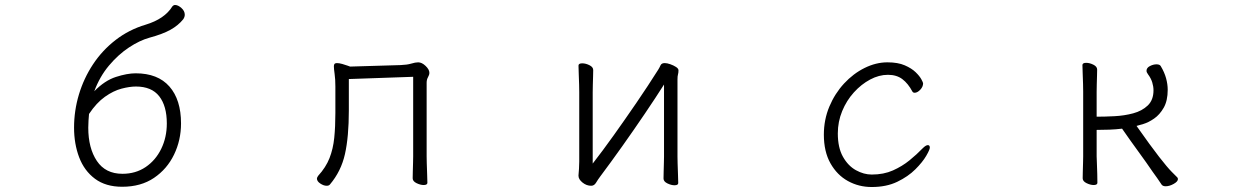

<svg xmlns="http://www.w3.org/2000/svg" viewBox="-20 -734 5040 770"><path d="M358 -368Q380 -427 417 -471Q454 -515 497 -543.5Q540 -572 580 -583Q632 -597 663.5 -614.5Q695 -632 715 -657Q721 -666 721 -675Q721 -690 707.5 -702Q694 -714 682 -714Q676 -714 671 -708Q640 -658 564 -635Q497 -615 443.5 -573.5Q390 -532 353 -476Q316 -420 296.5 -355Q277 -290 277 -222Q277 -157 297.5 -103Q318 -49 361 -17Q404 15 470 15Q545 15 597.5 -20.5Q650 -56 678 -114Q706 -172 706 -239Q706 -334 659.5 -387Q613 -440 524 -440Q490 -440 445 -425.5Q400 -411 358 -368ZM337 -277Q367 -322 401 -346Q435 -370 467.5 -378.5Q500 -387 525 -387Q588 -387 618.5 -348Q649 -309 649 -239Q649 -183 626.5 -137Q604 -91 564 -64Q524 -37 471 -37Q403 -37 368.5 -88.5Q334 -140 334 -222Q334 -236 335 -251Q336 -266 337 -277Z M1637 -426V-107Q1637 -99 1636.5 -81Q1636 -63 1635.5 -45Q1635 -27 1635 -19Q1635 -7 1650.5 0.5Q1666 8 1679 8Q1694 8 1694 -1Q1694 -13 1693 -36Q1692 -59 1691.5 -80Q1691 -101 1691 -107V-402Q1691 -415 1696.5 -424.5Q1702 -434 1702 -442Q1702 -455 1687 -469.5Q1672 -484 1657 -484Q1646 -484 1629.5 -479Q1613 -474 1587 -473L1384 -467Q1384 -467 1374.5 -470.5Q1365 -474 1352.5 -477.5Q1340 -481 1331 -481Q1324 -481 1321 -477Q1319 -473 1319 -468Q1319 -458 1322 -437Q1325 -416 1325 -387V-281Q1325 -226 1320.5 -181.5Q1316 -137 1301.5 -100Q1287 -63 1256 -29Q1251 -22 1251 -18Q1251 -7 1264.5 2Q1278 11 1290 11Q1299 11 1303 6Q1348 -47 1363.5 -116.5Q1379 -186 1379 -291V-417Z M2643 -395V-106Q2643 -99 2642.5 -81Q2642 -63 2641.5 -44.5Q2641 -26 2641 -18Q2641 -6 2656.5 1.5Q2672 9 2685 9Q2700 9 2700 0Q2700 -12 2699 -35Q2698 -58 2697.5 -79Q2697 -100 2697 -106V-415Q2697 -429 2699 -435.5Q2701 -442 2701 -452Q2701 -459 2691 -465.5Q2681 -472 2668 -476.5Q2655 -481 2646 -481Q2633 -481 2629 -472Q2625 -463 2620 -455Q2579 -390 2532.5 -322Q2486 -254 2441 -191Q2396 -128 2357 -78V-364Q2357 -376 2357.5 -394Q2358 -412 2358.5 -428.5Q2359 -445 2359 -453Q2359 -465 2344 -472.5Q2329 -480 2315 -480Q2300 -480 2300 -471Q2300 -460 2301 -438Q2302 -416 2302.5 -395Q2303 -374 2303 -364V-86Q2303 -74 2302 -57Q2301 -40 2300 -31V-29Q2300 -15 2316 -2Q2332 11 2351 11Q2363 11 2370.5 -1.5Q2378 -14 2387 -26Q2429 -82 2475.5 -147.5Q2522 -213 2566 -278Q2610 -343 2643 -395Z M3709 -142Q3709 -152 3701 -152Q3693 -152 3680 -139Q3657 -115 3627.5 -91Q3598 -67 3561 -50.5Q3524 -34 3476 -34Q3444 -34 3412.5 -51.5Q3381 -69 3360.5 -105.5Q3340 -142 3340 -199Q3340 -246 3357.5 -288.5Q3375 -331 3404.5 -363.5Q3434 -396 3469.5 -415Q3505 -434 3541 -434Q3576 -434 3599 -416.5Q3622 -399 3639 -367Q3642 -362 3648 -362Q3659 -362 3670.5 -374Q3682 -386 3682 -400Q3682 -403 3675 -416Q3668 -429 3652 -444.5Q3636 -460 3608.5 -472Q3581 -484 3539 -484Q3493 -484 3447.5 -461.5Q3402 -439 3365 -399Q3328 -359 3306 -306.5Q3284 -254 3284 -194Q3284 -126 3310.5 -79Q3337 -32 3380.5 -8Q3424 16 3476 16Q3535 16 3578.5 -5Q3622 -26 3651 -55Q3680 -84 3694.5 -109Q3709 -134 3709 -142Z M4324 -366V-107Q4324 -100 4323.5 -82Q4323 -64 4322.5 -45.5Q4322 -27 4322 -19Q4322 -7 4337.5 0.5Q4353 8 4366 8Q4381 8 4381 -1Q4381 -13 4380.5 -36Q4380 -59 4379 -80Q4378 -101 4378 -107V-213Q4403 -213 4429 -214Q4455 -215 4480 -218Q4514 -169 4546.5 -124.5Q4579 -80 4602 -46Q4611 -34 4621 -19.5Q4631 -5 4639 7Q4644 13 4655 13Q4670 13 4687 3.5Q4704 -6 4704 -16Q4704 -21 4700 -24Q4696 -28 4679 -45Q4662 -62 4628.5 -105Q4595 -148 4538 -229Q4546 -231 4566 -237Q4586 -243 4608.5 -258.5Q4631 -274 4647 -302Q4663 -330 4663 -374Q4663 -396 4656.5 -420Q4650 -444 4635 -469Q4631 -476 4618 -476Q4605 -476 4591.5 -469Q4578 -462 4578 -450Q4578 -444 4584 -436Q4596 -420 4601 -403.5Q4606 -387 4606 -372Q4606 -333 4583 -311Q4560 -289 4524.5 -279.5Q4489 -270 4449.5 -268Q4410 -266 4378 -266V-366Q4378 -378 4378.5 -396Q4379 -414 4379.5 -430.5Q4380 -447 4380 -455Q4380 -467 4365 -474.5Q4350 -482 4336 -482Q4321 -482 4321 -473Q4321 -462 4322 -440Q4323 -418 4323.5 -397Q4324 -376 4324 -366Z"/></svg>

Font: Klee One
Style: Regular
Weight: 400
Designer: Fontworks Inc.
Foundry: Fontworks Inc.
Version: Version 1.100